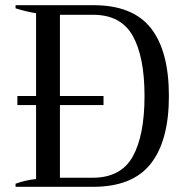

<svg xmlns="http://www.w3.org/2000/svg" viewBox="-20 -720 709 740"><path d="M631 -350Q631 -178 561 -89Q491 0 339 0H40V-12Q79 -26 119 -30V-315H47V-350H119V-669Q81 -675 40 -688V-700H340Q492 -700 561.5 -611.5Q631 -523 631 -350ZM537 -350Q537 -501 491.5 -582Q446 -663 339 -663H211V-350H379V-315H211V-35H337Q446 -35 491.5 -116.5Q537 -198 537 -350Z"/></svg>

Font: Trirong
Style: Regular
Weight: 400
Version: Version 1.000